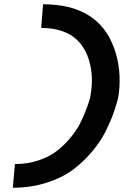

<svg xmlns="http://www.w3.org/2000/svg" viewBox="-20 -770 658 900"><path d="M40 110 50 -1Q110 -1 161.5 -18.5Q213 -36 248 -63.5Q283 -91 312 -126.5Q341 -162 357 -194.5Q373 -227 385 -259Q397 -291 400.5 -305.5Q404 -320 405 -326V-327Q422 -428 389 -511Q337 -639 173 -639L182 -750Q439 -750 514 -547Q551 -446 537 -332L536 -326Q536 -322 531 -300.5Q526 -279 511.5 -238.5Q497 -198 474.5 -153Q452 -108 412.5 -60.5Q373 -13 323.5 24.5Q274 62 200 86Q126 110 40 110Z"/></svg>

Font: Hermit
Style: Bold Italic
Weight: 700
Italic angle: -10°
Designer: Pablo Caro
Version: Version 2.000;PS 002.000;hotconv 1.0.88;makeotf.lib2.5.64775